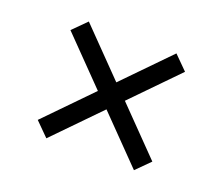

<svg xmlns="http://www.w3.org/2000/svg" viewBox="-80 -632 760 655"><g transform="rotate(20 300.0 -305.0)"><path d="M300 -256 141 -93 92 -142 251 -305 92 -468 141 -517 300 -354 459 -517 508 -468 349 -305 508 -142 459 -93Z"/></g></svg>

Font: IBM Plex Sans Hebrew
Style: Regular
Weight: 400
Designer: Mike Abbink, Paul van der Laan, Pieter van Rosmalen, Yanek Iontef
Foundry: Bold Monday
Version: Version 1.2